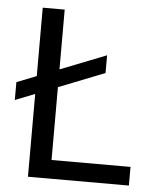

<svg xmlns="http://www.w3.org/2000/svg" viewBox="-49 -681 592 723"><g transform="rotate(5 247.5 -319.5)"><path d="M340.5 -481.5V-414.5L9 -283.5V-351ZM166.5 0H83.5V-639H166.5ZM128 -70.5H465V0H128Z"/></g></svg>

Font: Anek Latin Medium
Style: Regular
Weight: 400
Version: Version 1.003